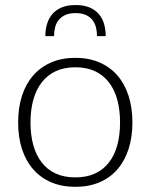

<svg xmlns="http://www.w3.org/2000/svg" viewBox="-20 -735 598 762"><path d="M279 -505.5Q332.5 -505.5 374.8 -487.2Q417 -469 446 -435.5Q475 -402 490.2 -354.8Q505.5 -307.5 505.5 -249Q505.5 -190.5 490.2 -143.5Q475 -96.5 446 -63Q417 -29.5 374.8 -11.5Q332.5 6.5 279 6.5Q225.5 6.5 183.2 -11.5Q141 -29.5 111.8 -63Q82.5 -96.5 67.2 -143.5Q52 -190.5 52 -249Q52 -307.5 67.2 -354.8Q82.5 -402 111.8 -435.5Q141 -469 183.2 -487.2Q225.5 -505.5 279 -505.5ZM279 -31Q323.5 -31 356.8 -46.2Q390 -61.5 412.2 -90Q434.5 -118.5 445.5 -158.8Q456.5 -199 456.5 -249Q456.5 -298.5 445.5 -339Q434.5 -379.5 412.2 -408.2Q390 -437 356.8 -452.5Q323.5 -468 279 -468Q234.5 -468 201.2 -452.5Q168 -437 145.8 -408.2Q123.5 -379.5 112.2 -339Q101 -298.5 101 -249Q101 -199 112.2 -158.8Q123.5 -118.5 145.8 -90Q168 -61.5 201.2 -46.2Q234.5 -31 279 -31ZM280 -715Q313 -715 335.8 -705.2Q358.5 -695.5 372.8 -678.5Q387 -661.5 393.2 -639.2Q399.5 -617 399.5 -591.5H365Q365 -610 360.8 -626.8Q356.5 -643.5 346.5 -656Q336.5 -668.5 320.2 -675.8Q304 -683 280 -683Q256 -683 239.8 -675.8Q223.5 -668.5 213.2 -656Q203 -643.5 198.8 -626.8Q194.5 -610 194.5 -591.5H160Q160 -617 166.5 -639.2Q173 -661.5 187.2 -678.5Q201.5 -695.5 224.2 -705.2Q247 -715 280 -715Z"/></svg>

Font: Lato 2
Style: Regular
Weight: 300
Designer: Lukasz Dziedzic with Adam Twardoch and Botio Nikoltchev
Foundry: tyPoland Lukasz Dziedzic
Version: Version 2.015; 2015-08-06; http://www.latofonts.com/